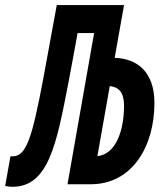

<svg xmlns="http://www.w3.org/2000/svg" viewBox="-41 -713 647 743"><path d="M7.3 9.8C146 9.8 177.7 -153.3 224.1 -394.5C235.8 -455.1 247.6 -522 259.3 -585H323.2L220.2 0H310.5C469.2 0 556.6 -144.5 556.6 -314.9C556.6 -434.1 490.7 -486.3 402.8 -489.3L439 -693.4H178.7C162.1 -602.5 143.6 -502.4 127 -411.6C83.5 -181.2 61.5 -108.9 8.8 -107.9C5.9 -107.9 2.4 -107.9 -0.5 -108.4L-21 6.8C-11.2 8.8 -1 9.8 7.3 9.8ZM335.9 -108.9 383.8 -379.9C418.5 -376.5 439 -355 439 -304.7C439 -207.5 407.2 -115.7 335.9 -108.9Z"/></svg>

Font: Cascadia Mono PL SemiBold
Style: Italic
Weight: 600
Italic angle: -10°
Monospace: yes
Designer: Aaron Bell
Foundry: Saja Typeworks
Version: Version 2404.023